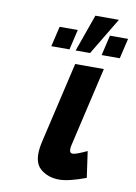

<svg xmlns="http://www.w3.org/2000/svg" viewBox="-89 -842 649 917"><g transform="rotate(10 235.5 -383.5)"><path d="M294 -160Q283 -116 305 -116Q321 -116 374 -141L392 -14Q309 17 263 17Q208 17 171 -15Q130 -51 151 -144L243 -540H382ZM412 -784 304 -604H234L298 -784ZM227 -702 204 -604H116L139 -702ZM471 -702 448 -604H360L383 -702Z"/></g></svg>

Font: Miedinger
Style: Bold-Italic
Weight: 700
Italic angle: -13°
Version: Version 001.000